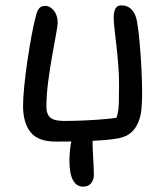

<svg xmlns="http://www.w3.org/2000/svg" viewBox="-20 -521 621 716"><path d="M189 7Q121 7 93.5 -28.5Q66 -64 66 -126Q66 -155 70.5 -200.5Q75 -246 82.5 -296Q90 -346 98 -389.5Q106 -433 113 -458Q117 -477 124.5 -488Q132 -499 149 -499Q160 -499 170.5 -491.5Q181 -484 188 -470Q195 -456 195 -435Q195 -426 189 -393Q183 -360 174.5 -313Q166 -266 159.5 -215.5Q153 -165 153 -121Q153 -96 167 -83Q181 -70 219 -70Q256 -70 299.5 -72Q343 -74 383.5 -78Q424 -82 452 -89L406 -59Q422 -95 423 -131Q424 -167 424 -204Q424 -241 421 -279.5Q418 -318 414 -352.5Q410 -387 407 -413.5Q404 -440 404 -455Q404 -477 410.5 -489Q417 -501 432 -501Q457 -501 472 -484Q487 -467 491 -440Q497 -406 501 -359.5Q505 -313 507.5 -264.5Q510 -216 510 -173Q510 -143 507.5 -115Q505 -87 495.5 -64.5Q486 -42 469.5 -27Q453 -12 425 -6Q401 -1 368 1.5Q335 4 291.5 5.5Q248 7 189 7ZM290 175Q277 175 267.5 168.5Q258 162 251.5 149.5Q245 137 242 119.5Q239 102 239 81Q239 48 244 16.5Q249 -15 260.5 -35.5Q272 -56 291 -56Q306 -56 315.5 -45.5Q325 -35 325 -13Q325 30 327.5 69Q330 108 330 132Q330 149 320 162Q310 175 290 175Z"/></svg>

Font: Shantell Sans Light
Style: Regular
Weight: 400
Version: Version 1.011;[c5ecc13dd]